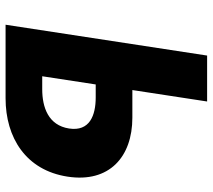

<svg xmlns="http://www.w3.org/2000/svg" viewBox="-56 -686 741 668"><g transform="rotate(90 314.0 -352.5)"><path d="M274.3 -315.5H319.4C382.3 -315.5 438.5 -294.3 427.6 -222.9C416.5 -150.6 353.8 -129.4 290.9 -129.4H245.8ZM66.5 -1.9H322.4C459.2 -1.9 572.9 -72.4 595.1 -217.8C617.2 -362.3 526.7 -443 389.9 -443H293.8L333.6 -703.1H173.8Z"/></g></svg>

Font: Sztylet
Style: BdObl
Weight: 700
Foundry: Cannot Into Space Fonts, PlusOne Fonts
Version: Version 0.12